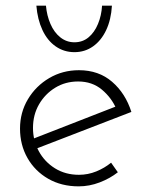

<svg xmlns="http://www.w3.org/2000/svg" viewBox="-20 -653 527 681"><path d="M259 8Q198 8 151 -19Q104 -46 77.5 -92.5Q51 -139 51 -197Q51 -254 79 -301Q107 -348 154.5 -376Q202 -404 260 -404Q330 -404 377.5 -363Q425 -322 446 -256L104 -124L90 -158L403 -280L393 -266Q376 -306 341.5 -335Q307 -364 257 -364Q212 -364 176 -342Q140 -320 118.5 -283Q97 -246 97 -199Q97 -155 117.5 -117Q138 -79 175 -56Q212 -33 260 -33Q292 -33 321.5 -45Q351 -57 374 -76L398 -42Q370 -20 333.5 -6Q297 8 259 8ZM244 -468Q207 -468 177.5 -488.5Q148 -509 130.5 -546.5Q113 -584 109 -633H143Q146 -598 159 -568Q172 -538 194 -520.5Q216 -503 244 -503Q273 -503 294 -520.5Q315 -538 327.5 -568Q340 -598 342 -633H377Q374 -583 356.5 -546Q339 -509 310 -488.5Q281 -468 244 -468Z"/></svg>

Font: Josefin Sans Thin Light
Style: Regular
Weight: 300
Version: Version 2.000